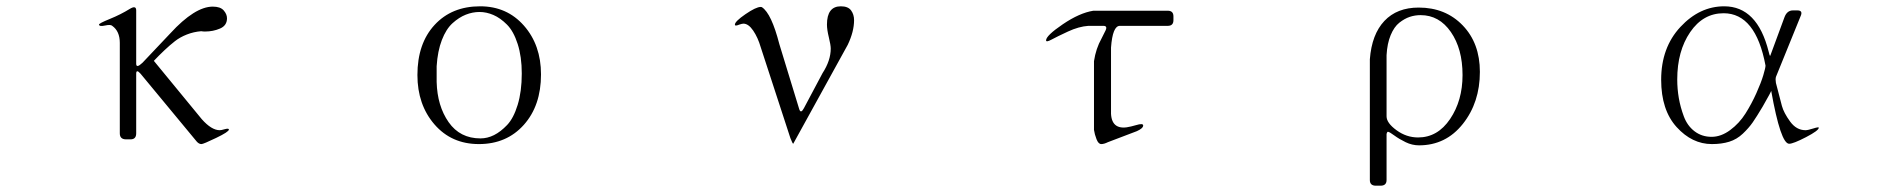

<svg xmlns="http://www.w3.org/2000/svg" viewBox="-20 -444 6040 609"><path d="M677 -31Q682 -31 692 -34Q706 -38 706 -33Q706 -26 665.5 -6.5Q625 13 619 13Q611 13 604 5L426 -210Q412 -226 412 -210V-21Q412 -2 394 -2H380Q360 -2 360 -21V-308Q360 -345 336 -362Q331 -367 313 -363Q295 -359 294 -366Q294 -370 328.5 -384Q363 -398 392 -416Q412 -428 412 -411V-242Q412 -226 432 -245L520 -338Q598 -423 655 -423Q679 -423 689.5 -411Q700 -399 700 -386Q700 -363 678 -353.5Q656 -344 630 -344Q624 -344 618 -345Q594 -343 572.5 -334.5Q551 -326 535 -313.5Q519 -301 501.5 -284.5Q484 -268 468 -251L620 -66Q651 -31 677 -31Z M1499 13Q1412 13 1358 -49.5Q1304 -112 1304 -206Q1304 -306 1358.5 -365Q1413 -424 1503 -424Q1588 -424 1642 -362.5Q1696 -301 1696 -208Q1696 -109 1641.5 -48Q1587 13 1499 13ZM1635 -211Q1635 -264 1622 -304.5Q1609 -345 1588 -366Q1567 -387 1545 -396.5Q1523 -406 1501 -406Q1479 -406 1457.5 -397.5Q1436 -389 1415.5 -370.5Q1395 -352 1381.5 -317Q1368 -282 1365 -234V-184Q1367 -108 1403 -56.5Q1439 -5 1504 -5Q1526 -5 1547 -15.5Q1568 -26 1588.5 -47.5Q1609 -69 1622 -111.5Q1635 -154 1635 -211Z M2647 -424Q2670 -424 2679.5 -411Q2689 -398 2689 -380Q2689 -344 2669 -302L2496 12Q2494 12 2487 -6L2393 -294Q2384 -325 2369 -347Q2354 -369 2338 -369Q2334 -369 2325 -366Q2311 -360 2311 -366Q2311 -376 2344.5 -399Q2378 -422 2393 -422Q2395 -422 2397 -421Q2427 -401 2452 -304L2515 -98Q2520 -82 2530 -101L2589 -212Q2615 -252 2615 -290Q2615 -301 2609 -325.5Q2603 -350 2603 -366Q2603 -424 2647 -424Z M3450 -32V-250Q3456 -290 3474 -322L3485 -344Q3495 -362 3480 -362H3432Q3402 -360 3367.5 -344Q3333 -328 3315.5 -318.5Q3298 -309 3298 -316Q3298 -331 3351 -367Q3404 -403 3448 -410H3684Q3702 -410 3702 -392V-380Q3702 -362 3684 -362H3532Q3509 -362 3504 -293V-83Q3507 -27 3568 -43L3583 -47Q3606 -54 3606 -46Q3606 -37 3586 -28L3494 7Q3482 13 3473 13Q3464 13 3458 -2.5Q3452 -18 3450 -32Z M4674 -216Q4674 -119 4620 -51Q4566 17 4481 17Q4459 17 4438.5 7Q4418 -3 4403 -14Q4388 -25 4383 -26Q4380 -27 4378 -19V127Q4378 145 4359 145H4344Q4325 145 4325 127V-256Q4331 -335 4371 -377.5Q4411 -420 4480 -420Q4565 -420 4619.5 -363.5Q4674 -307 4674 -216ZM4478 -8Q4540 -8 4579.5 -66.5Q4619 -125 4619 -206Q4619 -289 4582 -342.5Q4545 -396 4486 -396Q4468 -396 4451.5 -390.5Q4435 -385 4418.5 -372Q4402 -359 4391 -332.5Q4380 -306 4378 -269V-75Q4378 -54 4409.5 -31Q4441 -8 4478 -8Z M5749 -39Q5749 -30 5708.5 -9Q5668 12 5655 12Q5628 12 5598 -156Q5599 -155 5571 -106Q5552 -74 5539.5 -56Q5527 -38 5508 -20Q5489 -2 5465 5.5Q5441 13 5410 13Q5347 13 5298 -41Q5249 -95 5249 -191Q5249 -293 5310 -358.5Q5371 -424 5449 -424Q5554 -424 5590 -280Q5593 -266 5595 -267L5640 -389Q5648 -411 5667 -411H5681Q5700 -411 5691 -392L5613 -200Q5611 -192 5613 -181L5632 -108Q5638 -86 5658 -58.5Q5678 -31 5707 -31Q5714 -31 5731.5 -36.5Q5749 -42 5749 -39ZM5300 -192Q5300 -162 5305 -133Q5310 -104 5321 -74.5Q5332 -45 5355 -27.5Q5378 -10 5409 -10Q5439 -10 5468 -31.5Q5497 -53 5516.5 -84Q5536 -115 5551 -148.5Q5566 -182 5573 -205.5Q5580 -229 5580 -236Q5549 -402 5447 -402Q5382 -402 5341 -342Q5300 -282 5300 -192Z"/></svg>

Font: cwTeXMing
Style: Medium
Weight: 500
Version: Version 1.17